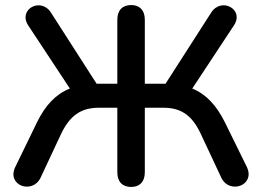

<svg xmlns="http://www.w3.org/2000/svg" viewBox="-20 -733 1038 761"><path d="M500 8C534 8 554 -13 554 -50V-306H627C696 -306 740 -278 775 -204L857 -29C889 39 994 2 958 -72L871 -249C838 -315 797 -360 742 -382L907 -632C950 -696 857 -746 817 -683L636 -401H554V-655C554 -692 534 -713 500 -713C465 -713 445 -692 445 -655V-401H363L182 -683C142 -746 50 -696 92 -632L257 -382C201 -360 160 -316 127 -249L41 -72C4 2 109 39 141 -29L223 -204C258 -276 302 -306 372 -306H445V-50C445 -13 465 8 500 8Z"/></svg>

Font: SN Pro Medium
Style: Regular
Weight: 500
Designer: Tobias Whetton
Foundry: Supernotes
Version: Version 1.003;Glyphs 3.3 (3324)